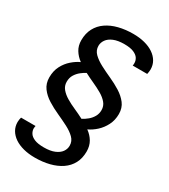

<svg xmlns="http://www.w3.org/2000/svg" viewBox="-212 -796 953 1082"><g transform="rotate(30 264.0 -255.0)"><path d="M194.8 185.8Q153.8 185.8 120.1 177Q86.5 168.2 62.1 151.8Q37.8 135.2 24.2 112.1Q10.8 89 10.8 60.5Q10.8 52.5 12.2 43.6Q13.8 34.8 15.5 29.2H109.8Q108.5 36.8 108 40.1Q107.5 43.5 107.5 46Q107.5 61.5 116.8 76.5Q126 91.5 148.5 101Q171 110.5 210.5 110.5Q252.2 110.5 279.1 99.1Q306 87.8 319 69.5Q332 51.2 332 29.5Q332 0.2 310.8 -20.6Q289.5 -41.5 256.4 -58.5Q223.2 -75.5 185.9 -92.4Q148.5 -109.2 115.4 -129.9Q82.2 -150.5 61 -179.1Q39.8 -207.8 39.8 -247.2Q39.8 -289.5 56.5 -321.6Q73.2 -353.8 99 -376.2Q124.8 -398.8 150.8 -410.2Q124.2 -429.5 107.8 -456.2Q91.2 -483 91.2 -518.5Q91.2 -563 109 -596.5Q126.8 -630 158.9 -652.1Q191 -674.2 234.2 -685.1Q277.5 -696 328 -696Q369 -696 402.6 -687.2Q436.2 -678.5 460.6 -662Q485 -645.5 498.5 -622.4Q512 -599.2 512 -570.8Q512 -563.5 510.9 -555.5Q509.8 -547.5 508 -539.5H413.8Q415 -546.2 415.1 -549.6Q415.2 -553 415.2 -556Q415.2 -572.5 406 -587Q396.8 -601.5 374.6 -611.1Q352.5 -620.8 313 -620.8Q271.5 -620.8 244.2 -609.4Q217 -598 203.9 -579.4Q190.8 -560.8 190.8 -539.5Q190.8 -510.5 212 -489.6Q233.2 -468.8 266.4 -451.2Q299.5 -433.8 336.9 -417Q374.2 -400.2 407.4 -379.5Q440.5 -358.8 461.8 -331Q483 -303.2 483 -263.8Q483 -223.8 466.5 -191.2Q450 -158.8 424.6 -135.6Q399.2 -112.5 371.8 -100Q399.2 -80.5 415.2 -53.4Q431.2 -26.2 431.2 9.8Q431.2 54.2 413.5 87.4Q395.8 120.5 363.8 142.2Q331.8 164 288.5 174.9Q245.2 185.8 194.8 185.8ZM313.5 -135.2Q332.5 -144.8 349.2 -158.9Q366 -173 376.6 -191.8Q387.2 -210.5 387.2 -233.8Q387.2 -260.5 370.6 -280.2Q354 -300 327 -315.6Q300 -331.2 269.1 -345.1Q238.2 -359 209.8 -374Q195.5 -366.8 178.2 -353.2Q161 -339.8 149 -320.5Q137 -301.2 137 -274.8Q137 -248.2 153.6 -228.4Q170.2 -208.5 196.8 -192.9Q223.2 -177.2 254.1 -163.8Q285 -150.2 313.5 -135.2Z"/></g></svg>

Font: Chivo Medium
Style: Italic
Weight: 500
Italic angle: -8.05°
Designer: Hector Gatti
Foundry: Omnibus-Type
Version: Version 2.002